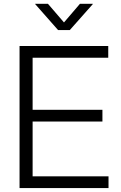

<svg xmlns="http://www.w3.org/2000/svg" viewBox="-20 -963 618 983"><path d="M80.1 0V-727.5H534.2V-667.5H147V-400.9H504.4V-340.8H147V-60.1H535.6V0ZM225.6 -943.4 307.6 -848.1 389.2 -943.4H455.1V-941.9L337.4 -809.1H277.3L160.2 -941.9V-943.4Z"/></svg>

Font: Inter 28pt Light
Style: Regular
Weight: 300
Designer: Rasmus Andersson
Foundry: rsms
Version: Version 4.001;git-66647c0bb